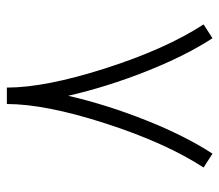

<svg xmlns="http://www.w3.org/2000/svg" viewBox="-60 -602 650 570"><g transform="rotate(-90 265.0 -317.0)"><path d="M93.8 -11.2 52.7 -37.6Q126 -150.4 183.6 -328.9Q241.2 -507.3 241.2 -621.6H290Q290 -507.3 347.2 -328.9Q404.3 -150.4 477.5 -37.6L436.5 -11.2Q383.8 -92.3 337.9 -208.5Q292 -324.7 265.6 -439.5Q239.3 -325.2 193.1 -209Q147 -92.8 93.8 -11.2Z"/></g></svg>

Font: AzarMehrMonospaced
Style: SansRegular
Weight: 1
Designer: Amin Abedi
Version: Version 1.00